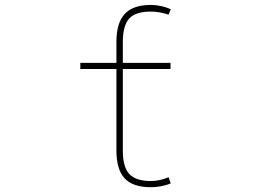

<svg xmlns="http://www.w3.org/2000/svg" viewBox="-20 -783 1040 790"><path d="M600.6 -12.7Q526.4 -12.7 492.7 -49.3Q459 -85.9 459 -163.1V-499H310.5V-524.4H459V-610.4Q459 -688.5 493.2 -725.6Q527.3 -762.7 600.6 -762.7Q642.6 -762.7 682.6 -745.1L673.8 -722.7Q635.7 -735.4 600.6 -735.4Q538.1 -735.4 511.7 -707Q485.4 -677.7 485.4 -610.4V-524.4H681.6V-499H485.4V-163.1Q485.4 -96.7 511.7 -67.4Q539.1 -38.1 600.6 -38.1Q635.7 -38.1 673.8 -53.7L682.6 -28.3Q642.6 -12.7 600.6 -12.7Z"/></svg>

Font: Mgen+ 1m thin
Style: Regular
Weight: 100
Designer: [Source Han Sans]
Ryoko NISHIZUKA  (kana & ideographs); Paul D. Hunt (Latin, Greek & Cyrillic); Wenlong ZHANG  (bopomofo
Version: Version 1.059.20150602